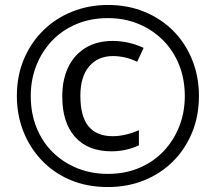

<svg xmlns="http://www.w3.org/2000/svg" viewBox="-20 -744 870 774"><path d="M429 -134Q335 -134 283 -191.5Q231 -249 231 -355Q231 -424 255.5 -474Q280 -524 325.5 -551.5Q371 -579 434 -579Q466 -579 497.5 -572Q529 -565 559 -551L533 -495Q508 -507 483.5 -512.5Q459 -518 436 -518Q375 -518 339.5 -476.5Q304 -435 304 -358Q304 -274 337 -234.5Q370 -195 434 -195Q459 -195 485.5 -201Q512 -207 540 -219V-158Q514 -146 486 -140Q458 -134 429 -134ZM415 10Q330 10 262.5 -19Q195 -48 147 -99Q99 -150 73.5 -216Q48 -282 48 -357Q48 -439 76.5 -506Q105 -573 155 -622Q205 -671 272 -697.5Q339 -724 415 -724Q496 -724 563.5 -696Q631 -668 680 -618Q729 -568 755.5 -501Q782 -434 782 -357Q782 -277 754.5 -210Q727 -143 677.5 -93.5Q628 -44 561 -17Q494 10 415 10ZM415 -43Q484 -43 541 -67Q598 -91 639 -134Q680 -177 702.5 -234Q725 -291 725 -357Q725 -425 702 -482.5Q679 -540 637 -582Q595 -624 538.5 -647.5Q482 -671 415 -671Q346 -671 288.5 -647Q231 -623 190 -580Q149 -537 126.5 -480Q104 -423 104 -357Q104 -287 127.5 -229Q151 -171 193.5 -129.5Q236 -88 292.5 -65.5Q349 -43 415 -43Z"/></svg>

Font: Noto Sans Thai ExtraCondensed
Style: Regular
Weight: 400
Width: 2
Designer: Monotype Design Team
Foundry: Monotype Imaging Inc.
Version: Version 2.002